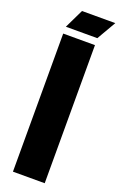

<svg xmlns="http://www.w3.org/2000/svg" viewBox="-179 -997 653 1045"><g transform="rotate(20 147.5 -475.0)"><path d="M47.9 0V-799.8H231.9V0ZM102.1 -950.2H294.9L231 -839.8H48.8Z"/></g></svg>

Font: Cooper Hewitt
Style: Heavy
Weight: 713
Designer: Village Type and Design LLC
Foundry: Cooper Hewitt Smithsonian Design Museum
Version: 1.000